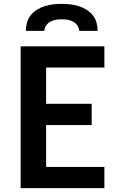

<svg xmlns="http://www.w3.org/2000/svg" viewBox="-20 -975 640 995"><path d="M87 0V-735H521V-625H219V-437H455V-327H219V-110H521V0ZM114 -815Q114 -837 120 -858.5Q126 -880 140 -897Q154 -914 173 -925.5Q192 -937 213 -943.5Q234 -950 256 -952.5Q278 -955 300 -955Q322 -955 344 -952.5Q366 -950 387 -943.5Q408 -937 427 -925.5Q446 -914 460 -897Q474 -880 480 -858.5Q486 -837 486 -815H390Q390 -830 381 -843Q372 -856 358.5 -863Q345 -870 330 -872.5Q315 -875 300 -875Q285 -875 270 -872.5Q255 -870 241.5 -863Q228 -856 219 -843Q210 -830 210 -815Z"/></svg>

Font: Iosevka SS04 XBd Ex
Style: Regular
Weight: 800
Width: 7
Monospace: yes
Designer: Belleve Invis
Foundry: Belleve Invis
Version: Version 19.0.0; ttfautohint (v1.8.4)